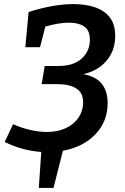

<svg xmlns="http://www.w3.org/2000/svg" viewBox="-20 -733 614 940"><path d="M3 -38 44 -125Q84 -107 127.5 -97Q171 -87 209 -87Q263 -87 303 -106Q343 -125 365 -158Q387 -191 387 -231Q387 -279 353.5 -300Q320 -321 262 -321H184L199 -410H267Q340 -410 380 -446.5Q420 -483 420 -538Q420 -585 392 -603.5Q364 -622 319 -622Q292 -622 262.5 -617Q233 -612 202 -603L176 -502H104L120 -674Q178 -693 234 -703Q290 -713 340 -713Q398 -713 444.5 -697.5Q491 -682 517.5 -648Q544 -614 544 -557Q544 -485 501.5 -435.5Q459 -386 388 -370Q451 -358 479 -322Q507 -286 507 -228Q507 -138 447 -75.5Q387 -13 288 5L242 187H170L182 11Q87 4 3 -38Z"/></svg>

Font: Bitter SemiBold
Style: Italic
Weight: 600
Italic angle: -9°
Designer: Sol Matas, and Bitter project Authors
Foundry: Sol Matas
Version: Version 2.001